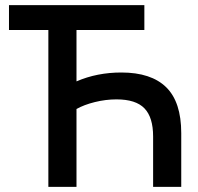

<svg xmlns="http://www.w3.org/2000/svg" viewBox="-20 -730 773 750"><path d="M168.9 0V-612.8H15.1V-710H543.9V-612.8H278.8V-412.1Q358.9 -446.8 454.1 -446.8Q570.3 -446.8 629.2 -389.2Q688 -331.5 688 -210V0H578.1V-196.8Q578.1 -271.5 544.4 -306.6Q510.7 -341.8 435.1 -341.8Q393.1 -341.8 350.6 -331.3Q308.1 -320.8 278.8 -304.2V0Z"/></svg>

Font: Rawline SemiBold
Style: Regular
Weight: 600
Designer: Matt McInerney, Pablo Impallari, Rodrigo Fuenzalida
Foundry: Matt McInerney, Pablo Impallari, Rodrigo Fuenzalida
Version: Version 4.020;PS 004.020;hotconv 1.0.88;makeotf.lib2.5.64775